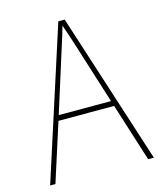

<svg xmlns="http://www.w3.org/2000/svg" viewBox="-108 -795 746 876"><g transform="rotate(-15 265.0 -357.0)"><path d="M20 0 250 -714H280L510 0H483L396 -275H133L45 0ZM236 -601 141 -300H388L293 -601Q287 -621 279 -643.5Q271 -666 263 -690Q257 -668 250 -645Q243 -622 236 -601Z"/></g></svg>

Font: Noto Sans Mono Condensed Thin
Style: Regular
Weight: 100
Width: 3
Designer: Monotype Design Team
Foundry: Monotype Imaging Inc.
Version: Version 2.014; ttfautohint (v1.8.4.7-5d5b)